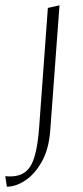

<svg xmlns="http://www.w3.org/2000/svg" viewBox="-82 -481 312 726"><path d="M-56 225 -62 185Q-57 186 -51.5 186Q-46 186 -43 186Q-8 186 14.5 168.5Q37 151 49 110Q61 69 66 1L99 -451L143 -461L108 12Q103 82 76.5 129.5Q50 177 14 201Q-22 225 -56 225Z"/></svg>

Font: Ancizar Sans Thin
Style: Italic
Weight: 100
Italic angle: -4°
Designer: Cesar Puertas, Viviana Monsalve, Julian Moncada, Julian Prieto, Jose Castro, Mariel Hernandez, Felipe Aragon, Sara Alarc
Version: Version 8.100